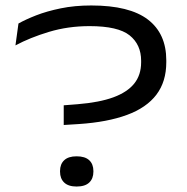

<svg xmlns="http://www.w3.org/2000/svg" viewBox="-20 -671 682 702"><path d="M213 -214V-286L264 -290Q343.5 -296.5 394.5 -315.2Q445.5 -334 470.8 -365.5Q496 -397 496 -443V-449Q496 -508 453.8 -541.8Q411.5 -575.5 307.5 -575.5Q229 -575.5 159.2 -554.5Q89.5 -533.5 36.5 -505L47.5 -585Q73 -599.5 112 -614.8Q151 -630 202 -640.5Q253 -651 313.5 -651Q453.5 -651 520.8 -599.5Q588 -548 588 -450.5V-443.5Q588 -372.5 551.8 -324.8Q515.5 -277 444.2 -250.8Q373 -224.5 269 -217.5ZM260 11Q230 11 214.8 -3.5Q199.5 -18 199.5 -43.5V-45.5Q199.5 -71 214.8 -85.2Q230 -99.5 260 -99.5Q291 -99.5 306.2 -85.2Q321.5 -71 321.5 -45.5V-43.5Q321.5 -18 306.2 -3.5Q291 11 260 11Z"/></svg>

Font: Anek Latin Expanded
Style: Regular
Weight: 400
Width: 7
Designer: Yesha Goshar
Foundry: Ek Type
Version: Version 1.003